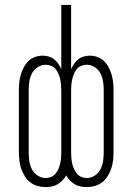

<svg xmlns="http://www.w3.org/2000/svg" viewBox="-20 -755 540 783"><path d="M167 8Q150 8 133.5 3.5Q117 -1 103.5 -11.5Q90 -22 81 -36.5Q72 -51 66.5 -67Q61 -83 59 -100Q57 -117 57 -134V-386Q57 -402 58.5 -418Q60 -434 64.5 -449.5Q69 -465 76.5 -479.5Q84 -494 95.5 -505.5Q107 -517 122.5 -522.5Q138 -528 154 -528Q166 -528 178.5 -524.5Q191 -521 201 -513Q211 -505 218 -494.5Q225 -484 230 -473V-735H270V-473Q275 -484 282 -494.5Q289 -505 299 -513Q309 -521 321.5 -524.5Q334 -528 346 -528Q362 -528 377.5 -522.5Q393 -517 404.5 -505.5Q416 -494 423.5 -479.5Q431 -465 435.5 -449.5Q440 -434 441.5 -418Q443 -402 443 -386V-134Q443 -117 441 -100Q439 -83 433.5 -67Q428 -51 419 -36.5Q410 -22 396.5 -11.5Q383 -1 366.5 3.5Q350 8 333 8Q321 8 308.5 5.5Q296 3 285 -3.5Q274 -10 265 -19.5Q256 -29 250 -40Q244 -29 235 -19.5Q226 -10 215 -3.5Q204 3 191.5 5.5Q179 8 167 8ZM334 -29Q351 -29 366.5 -39Q382 -49 390 -65Q398 -81 400.5 -98.5Q403 -116 403 -134V-386Q403 -404 400.5 -421.5Q398 -439 390 -455Q382 -471 366.5 -481Q351 -491 334 -491Q322 -491 311 -486.5Q300 -482 293 -473Q286 -464 281.5 -453.5Q277 -443 274.5 -431.5Q272 -420 271 -409Q270 -398 270 -386V-134Q270 -122 271 -110.5Q272 -99 274.5 -88Q277 -77 281.5 -66.5Q286 -56 293.5 -47Q301 -38 311.5 -33.5Q322 -29 334 -29ZM166 -29Q178 -29 188.5 -33.5Q199 -38 206.5 -47Q214 -56 218.5 -66.5Q223 -77 225.5 -88Q228 -99 229 -110.5Q230 -122 230 -134V-386Q230 -398 229 -409Q228 -420 225.5 -431.5Q223 -443 218.5 -453.5Q214 -464 207 -473Q200 -482 189 -486.5Q178 -491 166 -491Q149 -491 133.5 -481Q118 -471 110 -455Q102 -439 99.5 -421.5Q97 -404 97 -386V-134Q97 -116 99.5 -98.5Q102 -81 110 -65Q118 -49 133.5 -39Q149 -29 166 -29Z"/></svg>

Font: Iosevka Curly Extralight
Style: Regular
Weight: 200
Monospace: yes
Designer: Belleve Invis
Foundry: Belleve Invis
Version: Version 22.1.2; ttfautohint (v1.8.4)